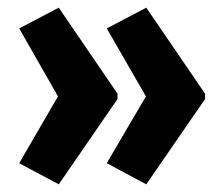

<svg xmlns="http://www.w3.org/2000/svg" viewBox="-20 -593 580 500"><path d="M514 -335V-349L361 -573L258 -519L360 -342L258 -168L361 -113ZM286 -335V-349L133 -573L30 -519L131 -342L30 -168L133 -113Z"/></svg>

Font: Noto Sans Malayalam UI ExtraCondensed ExtraBold
Style: Regular
Weight: 800
Width: 2
Designer: Jelle Bosma - Monotype Design Team
Foundry: Monotype Imaging Inc.
Version: Version 2.104